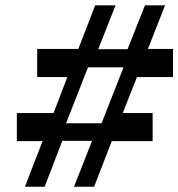

<svg xmlns="http://www.w3.org/2000/svg" viewBox="-20 -686 667 718"><path d="M43 -158.2V-263.2H180.2L231.9 -397.9H119.1V-502.9H272.9L335.9 -666H412.1L347.2 -502H457L522 -666H597.2L533.2 -502.9H627V-397.9H492.2L439 -263.2H550.8V-158.2H397.9L332 12.2H256.8L324.2 -159.2H212.9L147 12.2H73.2L139.2 -158.2ZM359.9 -225.1 441.9 -434.1H309.1L227.1 -225.1Z"/></svg>

Font: IntelOne Mono Medium
Style: Italic
Weight: 500
Italic angle: -16°
Designer: Fred Shallcrass
Foundry: Frere-Jones Type LLC
Version: Version 1.200;hotconv 1.1.0;makeotfexe 2.6.0;FJTRelease1.2